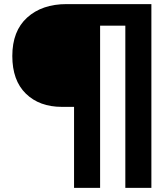

<svg xmlns="http://www.w3.org/2000/svg" viewBox="-20 -782 798 936"><path d="M341 -261H282Q172 -261 106 -325.5Q40 -390 40 -509Q40 -631 112.5 -696.5Q185 -762 305 -762H718V134H591V-657H468V134H341Z"/></svg>

Font: Prompt Medium
Style: Regular
Weight: 500
Designer: Katatrad Team
Foundry: CadsonDemak
Version: Version 1.001